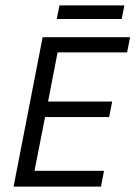

<svg xmlns="http://www.w3.org/2000/svg" viewBox="-20 -687 499 707"><path d="M30 0ZM363 -58H107L146 -256H382L393 -313H157L192 -494H448L459 -550H137L30 0H352ZM428 -617H189L199 -667H438Z"/></svg>

Font: Cambay Devanagari
Style: Italic
Weight: 400
Italic angle: -11°
Designer: Pooja Saxena
Foundry: Pooja Saxena
Version: Version 1.018;PS 001.018;hotconv 1.0.70;makeotf.lib2.5.58329